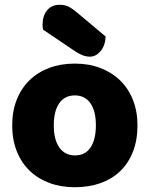

<svg xmlns="http://www.w3.org/2000/svg" viewBox="-20 -767 626 803"><path d="M160 -643Q158 -653 158 -663Q158 -701 177 -724Q196 -747 229 -747Q254 -747 271 -737Q288 -727 309 -709L422 -614Q420 -576 400.5 -553Q381 -530 356 -530Q340 -530 324 -536.5Q308 -543 292 -554ZM555 -243Q555 -181 536 -132.5Q517 -84 482.5 -51Q448 -18 400 -1Q352 16 293 16Q234 16 186 -2Q138 -20 103.5 -53.5Q69 -87 50 -135Q31 -183 31 -243Q31 -302 50 -350Q69 -398 103.5 -431.5Q138 -465 186 -483Q234 -501 293 -501Q352 -501 400 -482.5Q448 -464 482.5 -430.5Q517 -397 536 -349Q555 -301 555 -243ZM205 -243Q205 -182 228.5 -149.5Q252 -117 294 -117Q336 -117 358.5 -150Q381 -183 381 -243Q381 -303 358 -335.5Q335 -368 293 -368Q251 -368 228 -335.5Q205 -303 205 -243Z"/></svg>

Font: Baloo Chettan
Style: Regular
Weight: 400
Designer: Maithili Shingre and Ek Type
Foundry: Ek Type
Version: Version 1.443;PS 1.000;hotconv 16.6.51;makeotf.lib2.5.65220;